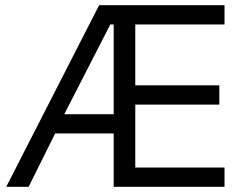

<svg xmlns="http://www.w3.org/2000/svg" viewBox="-20 -718 947 738"><path d="M4 0 361 -698H843V-624H500V-390H823V-316H500V-74H843V0H417V-205H192L90 0ZM227 -279H417V-624H404Z"/></svg>

Font: Anuphan
Style: Regular
Weight: 400
Designer: Mike Abbink, Paul van der Laan, Pieter van Rosmalen, Mint Tantisuwanna
Foundry: Bold Monday; Cadson Demak
Version: Version 3.002;hotconv 1.0.109;makeotfexe 2.5.65596